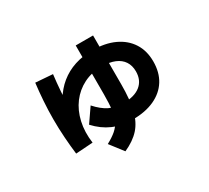

<svg xmlns="http://www.w3.org/2000/svg" viewBox="-138 -857 1276 1170"><g transform="rotate(-30 500.0 -272.0)"><path d="M174 -55Q167 -111 162.5 -175.5Q158 -240 158 -304Q158 -369 162.5 -433Q167 -497 174 -554L294 -545Q287 -489 282.5 -426.5Q278 -364 278 -304Q278 -282 278.5 -259.5Q279 -237 280 -214L215 -256Q235 -329 267.5 -384Q300 -439 345.5 -476Q391 -513 448.5 -532Q506 -551 575 -551Q663 -551 727.5 -521Q792 -491 827 -436.5Q862 -382 862 -307Q862 -230 828 -175.5Q794 -121 730 -91.5Q666 -62 577 -62Q499 -62 439.5 -88Q380 -114 330 -168L397 -265Q439 -218 480.5 -197.5Q522 -177 577 -177Q656 -177 698 -211Q740 -245 740 -307Q740 -348 721 -377Q702 -406 665 -421.5Q628 -437 575 -437Q503 -437 446.5 -408.5Q390 -380 352 -329.5Q314 -279 298.5 -210.5Q283 -142 294 -63ZM370 -9Q411 -31 436.5 -53Q462 -75 476 -103.5Q490 -132 495.5 -175Q501 -218 501 -283V-627H623V-283Q623 -175 606 -105.5Q589 -36 549.5 8Q510 52 441 83Z"/></g></svg>

Font: M PLUS 2 Thin
Style: Bold
Weight: 700
Version: Version 1.001